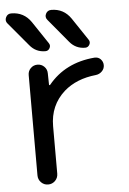

<svg xmlns="http://www.w3.org/2000/svg" viewBox="-54 -820 564 840"><g transform="rotate(-5 228.0 -400.0)"><path d="M336.9 -602.5Q295.9 -602.5 269.5 -633.8L182.6 -738.3Q171.9 -751 179.2 -765.6Q186.5 -780.3 203.1 -780.3Q257.8 -780.3 289.1 -734.4L354.5 -636.7Q362.3 -626 356 -614.3Q349.6 -602.5 336.9 -602.5ZM162.1 -602.5Q120.1 -602.5 93.8 -634.8L7.8 -737.3Q1 -745.1 1 -753.9Q1 -759.8 3.9 -765.6Q10.7 -780.3 27.3 -780.3Q83 -780.3 114.3 -734.4L179.7 -636.7Q187.5 -626 181.2 -614.3Q174.8 -602.5 162.1 -602.5ZM80.1 -504.9Q80.1 -522.5 92.3 -534.7Q104.5 -546.9 122.1 -546.9Q139.6 -546.9 151.9 -534.7Q164.1 -522.5 164.1 -504.9L165 -455.1Q165 -454.1 166.5 -453.1Q168 -452.1 169.9 -454.1Q244.1 -544.9 373 -555.7Q375 -555.7 377 -555.7Q389.6 -555.7 399.4 -546.9Q411.1 -535.2 411.1 -519.5Q411.1 -503.9 399.9 -492.7Q388.7 -481.4 373 -479.5Q287.1 -470.7 232.4 -422.9Q167 -364.3 167 -272.5V-64.5Q167 -45.9 154.3 -33.2Q141.6 -20.5 123.5 -20.5Q105.5 -20.5 92.8 -33.2Q80.1 -45.9 80.1 -64.5Z"/></g></svg>

Font: Gen Jyuu Gothic P Regular
Style: Regular
Weight: 400
Designer: [Source Han Sans]
Ryoko NISHIZUKA  (kana & ideographs); Paul D. Hunt (Latin, Greek & Cyrillic); Wenlong ZHANG  (bopomofo
Version: Version 1.002.20150607